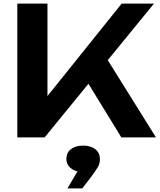

<svg xmlns="http://www.w3.org/2000/svg" viewBox="-20 -770 894 1076"><path d="M77 0V-750H246V-138L198 -172L662 -750H843L230 0ZM435 -367 557 -476 854 0H660ZM358 286 439 148 446 194Q404 194 378 173.5Q352 153 352 120Q352 86 377.5 66Q403 46 446 46Q489 46 514.5 66.5Q540 87 540 122Q540 146 528.5 166Q517 186 488 225L441 286Z"/></svg>

Font: Unbounded Medium
Style: Regular
Weight: 500
Designer: Luke Prowse, Jean-Baptiste Morizot, Fátima Lázaro, Florian Runge
Foundry: NaN
Version: Version 1.700